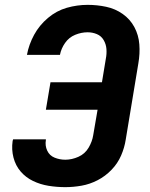

<svg xmlns="http://www.w3.org/2000/svg" viewBox="-20 -763 616 791"><path d="M249 8Q282 8 316 2Q350 -4 382 -20.5Q414 -37 439.5 -63.5Q465 -90 479 -122.5Q493 -155 498 -188L550 -502Q557 -542 554 -580.5Q551 -619 533.5 -651.5Q516 -684 485.5 -705.5Q455 -727 417.5 -735Q380 -743 341 -743Q298 -743 255.5 -731Q213 -719 177.5 -689Q142 -659 120.5 -619.5Q99 -580 91 -537H227Q232 -563 248 -586Q264 -609 289.5 -619.5Q315 -630 341 -630Q361 -630 379 -622.5Q397 -615 407 -598Q417 -581 418.5 -561Q420 -541 416 -521L400 -424H188L169 -311H382L364 -206Q360 -180 345 -154.5Q330 -129 303 -117Q276 -105 249 -105Q226 -105 205 -113.5Q184 -122 174.5 -142.5Q165 -163 169 -186V-189H34Q33 -186 32 -182Q27 -147 35.5 -114Q44 -81 65 -56.5Q86 -32 116 -17.5Q146 -3 180 2.5Q214 8 249 8Z"/></svg>

Font: Iosevka Sparkle XBdObl
Style: Regular
Weight: 800
Italic angle: -9°
Designer: Belleve Invis
Foundry: Belleve Invis
Version: Version 4.5.0; ttfautohint (v1.8.3)